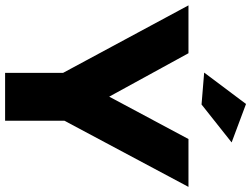

<svg xmlns="http://www.w3.org/2000/svg" viewBox="-138 -828 961 734"><g transform="rotate(90 342.0 -460.5)"><path d="M-5 -701H178L344 -398L506 -701H689L355 -75H332ZM253 -308H436V0H253ZM372 -921 519 -866 374 -751 252 -761Z"/></g></svg>

Font: Alexandria
Style: Bold
Weight: 700
Designer: Mohamed Gaber
Foundry: Kief Type Foundry
Version: Version 5.100